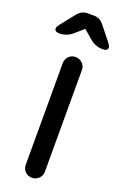

<svg xmlns="http://www.w3.org/2000/svg" viewBox="-178 -996 665 1046"><g transform="rotate(20 154.5 -473.0)"><path d="M102 -55Q102 -32 118 -16Q134 0 157 0Q180 0 196.5 -16Q213 -32 213 -55V-645Q213 -668 196.5 -684Q180 -700 157 -700Q134 -700 118 -684Q102 -668 102 -645ZM154 -862 102 -817Q70 -790 28 -790Q1 -790 1 -810Q1 -818 13 -834L79 -917Q103 -946 137 -946H173Q208 -946 231 -917L297 -834Q309 -818 309 -810Q309 -790 280 -790Q239 -790 206 -817Z"/></g></svg>

Font: Quicksand
Style: Bold
Weight: 700
Designer: Andrew Paglinawan
Foundry: Andrew Paglinawan
Version: 1.002